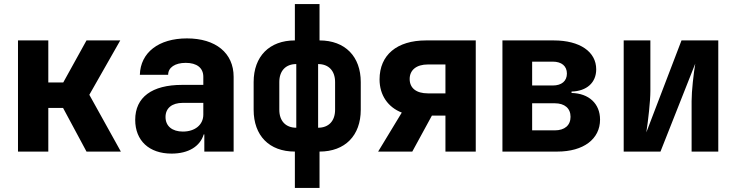

<svg xmlns="http://www.w3.org/2000/svg" viewBox="-20 -750 3640 950"><path d="M219 0V-216H292L408 0H578L422 -281L575 -550H408L293 -342H219V-550H69V0Z M905 -560C765 -560 675 -490 672 -380H812C812 -416 846 -439 899 -439C954 -439 986 -414 986 -370V-330H881C732 -330 649 -269 649 -157C649 -54 718 10 829 10C913 10 970 -26 988 -85H991V0H1136V-370C1136 -488 1047 -560 905 -560ZM885 -99C832 -99 799 -126 799 -171C799 -215 831 -241 884 -241H986V-183C986 -132 944 -99 885 -99Z M1561 180V0C1687 0 1765 -79 1765 -207V-344C1765 -470 1688 -550 1561 -550V-730H1439V-550C1313 -550 1235 -471 1235 -344V-207C1235 -79 1312 0 1439 0V180ZM1446 -118C1394 -118 1362 -151 1362 -207V-344C1362 -400 1394 -433 1446 -433ZM1554 -433C1606 -433 1638 -400 1638 -344V-207C1638 -151 1606 -118 1554 -118Z M2020 0 2117 -178H2184V0H2334V-550H2088C1944 -550 1858 -478 1858 -357C1858 -279 1900 -219 1968 -193L1851 0ZM2097 -288C2040 -288 2007 -314 2007 -359C2007 -404 2041 -431 2097 -431H2184V-288Z M2738 0C2867 0 2949 -62 2949 -158C2949 -237 2894 -288 2808 -290V-297C2883 -299 2930 -341 2930 -407C2930 -494 2849 -550 2720 -550H2466V0ZM2613 -445H2715C2759 -445 2785 -423 2785 -386C2785 -349 2759 -327 2715 -327H2613ZM2613 -239H2725C2774 -239 2803 -214 2803 -172C2803 -130 2774 -105 2725 -105H2613Z M3248 0 3420 -435C3412 -386 3402 -301 3402 -250V0H3534V-550H3352L3178 -95C3187 -153 3198 -249 3198 -300V-550H3066V0Z"/></svg>

Font: Tekne LDO ExtraBold
Style: Regular
Weight: 800
Monospace: yes
Designer: Alessio Laiso, Mario Rullo, Paolo Rosset
Foundry: Alessio Laiso
Version: Version 1.000;hotconv 1.0.109;makeotfexe 2.5.65596